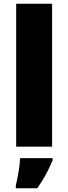

<svg xmlns="http://www.w3.org/2000/svg" viewBox="-20 -780 363 1021"><path d="M257 0H66V-760H257ZM260 72Q243 112 225 146Q207 180 178 221H64V207Q72 175 79 132Q86 89 87 61H260Z"/></svg>

Font: Noto Sans Black
Style: Regular
Weight: 900
Designer: Monotype Design Team
Foundry: Monotype Imaging Inc.
Version: Version 2.007